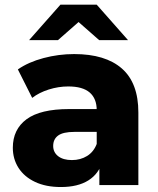

<svg xmlns="http://www.w3.org/2000/svg" viewBox="-20 -775 663 804"><path d="M396.1 -102.8 385 -127V-313.7Q385 -362.2 355.6 -387.6Q326.1 -413 265.9 -413Q224.9 -413 184.2 -400.2Q143.6 -387.3 114.8 -365.1L54.8 -484.3Q99.1 -515.1 162.1 -531.8Q225 -548.6 290.6 -548.6Q421.2 -548.6 490.3 -488.1Q559.4 -427.6 559.4 -303.8V0H396.1ZM33.7 -156.4Q33.7 -233 91.2 -275.7Q148.8 -318.3 269.4 -318.3H404.3V-222.7H291.7Q244.2 -222.7 223.4 -207.4Q202.7 -192.1 202.7 -163.8Q202.7 -137.2 223.6 -120.9Q244.6 -104.7 281.1 -104.7Q317.1 -104.7 344.8 -121.9Q372.4 -139.1 385 -172.2L410 -101.2Q394.3 -47.3 350.1 -19.6Q305.9 8.2 234.9 8.2Q172.1 8.2 126.8 -13.2Q81.6 -34.6 57.6 -71.9Q33.7 -109.3 33.7 -156.4ZM233 -755.4H385L516.1 -607H395.2L255.9 -729.4H362.1L222.8 -607H101.9Z"/></svg>

Font: iiserrat Thin
Style: Regular
Weight: 100
Designer: Akira Ohta
Foundry: Akira Ohta
Version: Version 1.200;Glyphs 3.3.1 (3343)